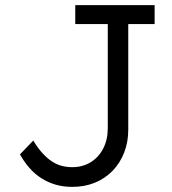

<svg xmlns="http://www.w3.org/2000/svg" viewBox="-20 -720 672 750"><path d="M58 -117 110 -171Q128 -141 146.5 -121Q165 -101 183.5 -89Q202 -77 221.5 -72Q241 -67 262 -67Q303 -67 334.5 -86.5Q366 -106 383.5 -140.5Q401 -175 401 -219V-626H274V-700H584V-626H481V-213Q481 -165 465 -124Q449 -83 420 -53Q391 -23 351 -6.5Q311 10 262 10Q228 10 198 1.5Q168 -7 142 -23.5Q116 -40 95 -64Q74 -88 58 -117Z"/></svg>

Font: Our Lexend Light
Style: Regular
Weight: 300
Designer: Bonnie Shaver-Troup, Thomas Jockin
Foundry: Lexend
Version: Version 1.007